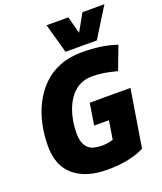

<svg xmlns="http://www.w3.org/2000/svg" viewBox="-168 -1043 980 1160"><g transform="rotate(-20 322.0 -463.0)"><path d="M320 10Q252 10 198 -6.5Q144 -23 106.5 -55Q69 -87 49.5 -135Q30 -183 30 -246Q30 -317 44.5 -384.5Q59 -452 89 -511Q119 -570 164.5 -615Q210 -660 272.5 -685Q335 -710 415 -710Q477 -710 532 -702.5Q587 -695 640 -677L583 -528Q560 -534 534.5 -539.5Q509 -545 481.5 -548.5Q454 -552 422 -552Q373 -552 335 -529Q297 -506 271.5 -465Q246 -424 232.5 -371.5Q219 -319 219 -259Q219 -225 227 -202Q235 -179 250 -164.5Q265 -150 287.5 -144Q310 -138 339 -138Q362 -138 381 -141.5Q400 -145 411 -149L430 -268H335L357 -407H619L559 -38Q518 -16 457.5 -3Q397 10 320 10ZM644 -936 526 -746H325L272 -936H412L441 -826L503 -936Z"/></g></svg>

Font: Georama ExtraBold
Style: Italic
Weight: 800
Italic angle: -9°
Version: Version 1.001